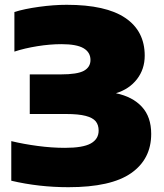

<svg xmlns="http://www.w3.org/2000/svg" viewBox="-20 -770 685 800"><path d="M610 -212Q610 -107 526.2 -48.5Q442.5 10 265 10Q142 10 27 -17V-182Q79 -169.5 137.5 -161.8Q196 -154 251 -154Q325.5 -154 358.2 -172.2Q391 -190.5 391 -226Q391 -249.5 378.8 -264.5Q366.5 -279.5 336.8 -287.2Q307 -295 255 -295H104V-460H233Q302.5 -460 329.8 -475.2Q357 -490.5 357 -520Q357 -552 328.2 -569Q299.5 -586 236 -586Q188.5 -586 135.5 -577.5Q82.5 -569 40 -555V-720Q81 -733 142.5 -741.5Q204 -750 258 -750Q421.5 -750 502.2 -695.2Q583 -640.5 583 -538Q583 -482 550.8 -440.2Q518.5 -398.5 463 -381.5Q532.5 -367 571.2 -325Q610 -283 610 -212Z"/></svg>

Font: Encode Sans Expanded Black
Style: Regular
Weight: 900
Width: 7
Designer: Multiple Designers
Foundry: Impallari Type
Version: Version 2.000